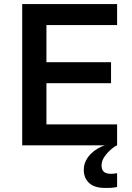

<svg xmlns="http://www.w3.org/2000/svg" viewBox="-20 -720 655 951"><path d="M90 0V-700H560V-596H210V-412H530V-308H210V-104H560V0ZM502 211Q447 211 421 186Q395 161 395 122Q395 98 404.5 78Q414 58 429.5 42.5Q445 27 463.5 16Q482 5 499 0H560Q552 2 533.5 17Q515 32 499 54Q483 76 483 100Q483 119 493.5 130Q504 141 532 141Q539 141 544.5 140Q550 139 560 138V206Q542 210 529 210.5Q516 211 502 211Z"/></svg>

Font: Golos Text Medium
Style: Regular
Weight: 500
Designer: A.Korolkova, Vitaly Kuzmin
Foundry: ParaType Ltd
Version: Version 2.004